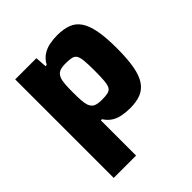

<svg xmlns="http://www.w3.org/2000/svg" viewBox="-196 -648 977 977"><g transform="rotate(-45 292.5 -159.5)"><path d="M61.5 199V-510H214.2L218.2 -448.5H226.9Q242.5 -477.2 265.5 -492.3Q288.5 -507.4 316.2 -512.7Q344 -518 372.3 -518Q416.8 -518 448.6 -505.9Q480.5 -493.9 500.6 -464.3Q520.7 -434.7 530.3 -384Q539.8 -333.3 539.8 -256.4Q539.8 -179.6 530.6 -128.6Q521.3 -77.6 501.2 -47.8Q481.2 -18 449.7 -5.2Q418.2 7.6 373.2 7.6Q343.6 7.6 317 2.7Q290.3 -2.1 268.7 -15.5Q247.1 -28.8 230.6 -54.4H222.3V199ZM300.1 -124.2Q327.5 -124.2 343.3 -127.9Q359.2 -131.6 366.6 -144.2Q374.1 -156.9 376.5 -183.2Q378.9 -209.4 378.9 -255Q378.9 -300.6 376.5 -327.1Q374.1 -353.6 366.6 -366.3Q359.2 -379 343.3 -382.7Q327.5 -386.4 300.1 -386.4Q270.8 -386.4 255.2 -378.9Q239.7 -371.5 232.1 -352.8Q225.6 -336.8 224 -312.5Q222.3 -288.2 222.3 -255Q222.3 -220.8 224 -197.1Q225.6 -173.5 231.1 -158.7Q239.1 -138.5 255.2 -131.3Q271.2 -124.2 300.1 -124.2Z"/></g></svg>

Font: Saira Thin
Style: Regular
Weight: 100
Designer: Hector Gatti with collaboration of the Omnibus-Type team
Foundry: Omnibus-Type
Version: Version 1.101